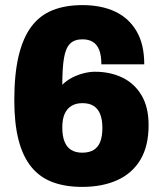

<svg xmlns="http://www.w3.org/2000/svg" viewBox="-20 -720 634 752"><path d="M302 12Q235 12 185 -7Q135 -26 102 -67Q69 -108 52.5 -172.5Q36 -237 36 -327Q36 -430 53 -501Q70 -572 103 -616Q136 -660 186 -680Q236 -700 303 -700Q376 -700 430 -675Q484 -650 514.5 -598.5Q545 -547 545 -468H377Q377 -503 368.5 -524.5Q360 -546 343.5 -556Q327 -566 303 -566Q271 -566 254 -548.5Q237 -531 230.5 -492Q224 -453 224 -388Q241 -405 262.5 -416Q284 -427 307.5 -433Q331 -439 352 -439Q412 -439 459.5 -416Q507 -393 534.5 -346.5Q562 -300 562 -230Q562 -148 530 -94.5Q498 -41 439.5 -14.5Q381 12 302 12ZM302 -122Q329 -122 346.5 -132.5Q364 -143 372.5 -164.5Q381 -186 381 -219Q381 -251 372.5 -272.5Q364 -294 347 -305Q330 -316 303 -316Q277 -316 259.5 -305Q242 -294 233 -273.5Q224 -253 224 -221Q224 -188 232.5 -166Q241 -144 258.5 -133Q276 -122 302 -122Z"/></svg>

Font: Archivo SemiCondensed Black
Style: Regular
Weight: 900
Width: 4
Designer: Hector Gatti
Foundry: Omnibus-Type
Version: Version 2.001